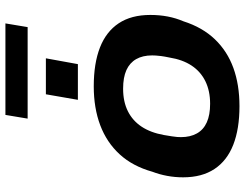

<svg xmlns="http://www.w3.org/2000/svg" viewBox="-120 -794 925 726"><g transform="rotate(-90 343.0 -430.5)"><path d="M305 12Q219 12 159 -11.5Q99 -35 67.5 -82.5Q36 -130 36 -201Q36 -232 41.5 -261.5Q47 -291 57 -317Q78 -392 123 -441Q168 -490 233 -514.5Q298 -539 380 -539Q467 -539 527 -515.5Q587 -492 618.5 -444.5Q650 -397 650 -325Q650 -290 644 -259Q638 -228 626 -200Q603 -128 558 -81Q513 -34 449.5 -11Q386 12 305 12ZM314 -99Q363 -99 399.5 -117Q436 -135 458.5 -169Q481 -203 489 -253Q493 -272 494.5 -284Q496 -296 496.5 -304Q497 -312 497 -318Q497 -354 483 -378.5Q469 -403 441.5 -415.5Q414 -428 371 -428Q322 -428 286 -410Q250 -392 227.5 -358Q205 -324 196 -274Q193 -256 191 -243.5Q189 -231 188.5 -223.5Q188 -216 188 -209Q188 -174 202 -149Q216 -124 244 -111.5Q272 -99 314 -99ZM329 -599 350 -720H486L464 -599ZM258 -789 272 -873H618L604 -789Z"/></g></svg>

Font: Archivo SemiExpanded
Style: Bold Italic
Weight: 700
Width: 6
Italic angle: -10°
Designer: Hector Gatti
Foundry: Omnibus-Type
Version: Version 2.001